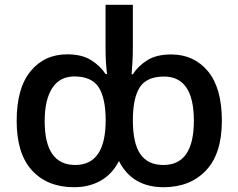

<svg xmlns="http://www.w3.org/2000/svg" viewBox="-20 -780 1006 810"><path d="M292.5 9.8Q180.7 9.8 115.5 -60.5Q50.3 -130.9 50.3 -270Q50.3 -408.2 108.9 -479.5Q167.5 -550.8 263.7 -550.8Q325.2 -550.8 364 -526.6Q402.8 -502.4 425.3 -467.8H431.6Q429.2 -485.8 427.2 -513.9Q425.3 -542 425.3 -575.2V-759.8H540.5V-576.7Q540.5 -543.9 538.6 -515.4Q536.6 -486.8 535.2 -466.8H540.5Q562.5 -501.5 601.3 -525.9Q640.1 -550.3 702.1 -550.3Q798.3 -550.3 857.2 -479.5Q916 -408.7 916 -270.5Q916 -131.3 848.9 -60.8Q781.7 9.8 670.4 9.8Q537.6 9.8 481.9 -100.6Q453.1 -44.9 404.5 -17.6Q356 9.8 292.5 9.8ZM297.4 -84Q425.8 -84 425.8 -272.5Q425.8 -365.2 396.5 -411.4Q367.2 -457.5 293.5 -457.5Q232.4 -457.5 200.4 -408.4Q168.5 -359.4 168.5 -269Q168.5 -84 297.4 -84ZM669.4 -84Q797.9 -84 797.9 -270.5Q797.9 -457 671.9 -457Q599.1 -457 569.8 -411.9Q540.5 -366.7 540.5 -272.5Q540.5 -175.8 572 -129.9Q603.5 -84 669.4 -84Z"/></svg>

Font: Open Sans SemiBold
Style: Regular
Weight: 600
Designer: Monotype Design Team
Foundry: Monotype Imaging Inc.
Version: Version 3.003; ttfautohint (v1.8.4)